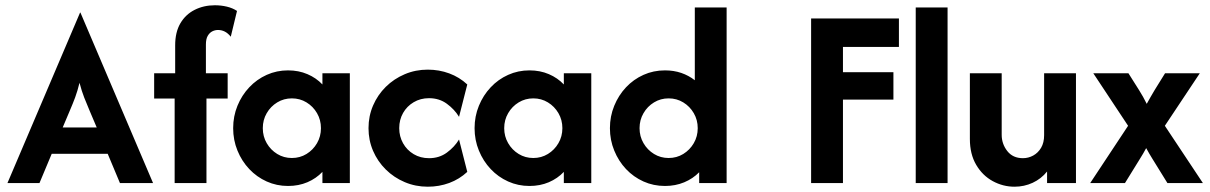

<svg xmlns="http://www.w3.org/2000/svg" viewBox="-20 -695 4596 729"><path d="M8.3 0 284 -647.2H285.4L561.1 0H435.4L388.9 -111.1H176.4L129.9 0ZM218.1 -211.1H347.2L320.1 -275Q309 -300.7 299.7 -324.7Q290.3 -348.6 281.9 -380.6Q274.3 -349.3 265.3 -325Q256.2 -300.7 245.1 -275Z M643.1 0V-320.8H565.3V-416.7H645.1V-522.9Q645.1 -572.9 664.9 -606.6Q684.7 -640.3 719.1 -657.6Q753.5 -675 795.8 -675Q819.4 -675 841.3 -669.8Q863.2 -664.6 879.9 -653.5L856.2 -555.6Q845.8 -568.8 833.7 -575Q821.5 -581.2 807.6 -581.2Q796.5 -581.2 786.1 -576Q775.7 -570.8 768.8 -559Q761.8 -547.2 761.8 -525.7V-416.7H844.4V-320.8H763.9V0Z M1073.6 11.1Q1030.6 11.1 992.7 -5.9Q954.9 -22.9 926.4 -53.1Q897.9 -83.3 881.6 -123.3Q865.3 -163.2 865.3 -208.3Q865.3 -253.5 881.6 -293.4Q897.9 -333.3 926.4 -363.5Q954.9 -393.8 992.7 -410.8Q1030.6 -427.8 1073.6 -427.8Q1113.9 -427.8 1147.2 -413.5Q1180.6 -399.3 1204.2 -374.3V-416.7H1308.3V0H1204.2V-42.4Q1180.6 -17.4 1147.2 -3.1Q1113.9 11.1 1073.6 11.1ZM1088.2 -95.1Q1118.8 -95.1 1143.8 -110.4Q1168.8 -125.7 1183.7 -151.4Q1198.6 -177.1 1198.6 -208.3Q1198.6 -239.6 1183.7 -265.3Q1168.8 -291 1143.8 -306.2Q1118.8 -321.5 1088.2 -321.5Q1057.6 -321.5 1032.6 -306.2Q1007.6 -291 992.7 -265.3Q977.8 -239.6 977.8 -208.3Q977.8 -177.1 992.7 -151.4Q1007.6 -125.7 1032.6 -110.4Q1057.6 -95.1 1088.2 -95.1Z M1604.2 13.9Q1557.6 13.9 1516.7 -3.5Q1475.7 -20.8 1444.8 -51.4Q1413.9 -81.9 1396.5 -122.2Q1379.2 -162.5 1379.2 -208.3Q1379.2 -254.2 1396.5 -294.4Q1413.9 -334.7 1444.8 -365.3Q1475.7 -395.8 1516.7 -413.2Q1557.6 -430.6 1604.2 -430.6Q1647.2 -430.6 1685.8 -416.3Q1724.3 -402.1 1754.2 -374.3L1722.9 -251.4Q1705.6 -279.9 1676.7 -301Q1647.9 -322.2 1609 -322.2Q1576.4 -322.2 1550.7 -306.9Q1525 -291.7 1510.4 -266Q1495.8 -240.3 1495.8 -208.3Q1495.8 -177.1 1510.4 -151Q1525 -125 1550.7 -109.7Q1576.4 -94.4 1609 -94.4Q1647.9 -94.4 1676.7 -115.6Q1705.6 -136.8 1722.9 -165.3L1754.2 -42.4Q1724.3 -14.6 1685.8 -0.3Q1647.2 13.9 1604.2 13.9Z M1990.3 11.1Q1947.2 11.1 1909.4 -5.9Q1871.5 -22.9 1843.1 -53.1Q1814.6 -83.3 1798.3 -123.3Q1781.9 -163.2 1781.9 -208.3Q1781.9 -253.5 1798.3 -293.4Q1814.6 -333.3 1843.1 -363.5Q1871.5 -393.8 1909.4 -410.8Q1947.2 -427.8 1990.3 -427.8Q2030.6 -427.8 2063.9 -413.5Q2097.2 -399.3 2120.8 -374.3V-416.7H2225V0H2120.8V-42.4Q2097.2 -17.4 2063.9 -3.1Q2030.6 11.1 1990.3 11.1ZM2004.9 -95.1Q2035.4 -95.1 2060.4 -110.4Q2085.4 -125.7 2100.3 -151.4Q2115.3 -177.1 2115.3 -208.3Q2115.3 -239.6 2100.3 -265.3Q2085.4 -291 2060.4 -306.2Q2035.4 -321.5 2004.9 -321.5Q1974.3 -321.5 1949.3 -306.2Q1924.3 -291 1909.4 -265.3Q1894.4 -239.6 1894.4 -208.3Q1894.4 -177.1 1909.4 -151.4Q1924.3 -125.7 1949.3 -110.4Q1974.3 -95.1 2004.9 -95.1Z M2504.9 11.1Q2461.1 11.1 2423.3 -5.9Q2385.4 -22.9 2356.9 -53.1Q2328.5 -83.3 2312.2 -123.3Q2295.8 -163.2 2295.8 -208.3Q2295.8 -253.5 2312.2 -293.4Q2328.5 -333.3 2356.9 -363.5Q2385.4 -393.8 2423.3 -410.8Q2461.1 -427.8 2504.9 -427.8Q2538.2 -427.8 2566.7 -418.1Q2595.1 -408.3 2618.1 -390.3V-666.7H2738.9V0H2634.7V-41Q2611.1 -16.7 2577.8 -2.8Q2544.4 11.1 2504.9 11.1ZM2518.7 -95.1Q2549.3 -95.1 2574.3 -110.4Q2599.3 -125.7 2614.2 -151.4Q2629.2 -177.1 2629.2 -208.3Q2629.2 -239.6 2614.2 -265.3Q2599.3 -291 2574.3 -306.2Q2549.3 -321.5 2518.7 -321.5Q2488.2 -321.5 2463.2 -306.2Q2438.2 -291 2423.3 -265.3Q2408.3 -239.6 2408.3 -208.3Q2408.3 -177.1 2423.3 -151.4Q2438.2 -125.7 2463.2 -110.4Q2488.2 -95.1 2518.7 -95.1Z M3059.7 0V-625H3393.1V-516.7H3180.6V-420.8H3372.2V-316.7H3180.6V0Z M3456.9 0V-666.7H3577.8V0Z M3831.9 13.9Q3788.2 13.9 3749.3 -7.3Q3710.4 -28.5 3686.5 -69.1Q3662.5 -109.7 3662.5 -167.4V-416.7H3783.3V-183.3Q3783.3 -148.6 3804.5 -121.5Q3825.7 -94.4 3863.9 -94.4Q3884.7 -94.4 3903.1 -104.5Q3921.5 -114.6 3933 -134Q3944.4 -153.5 3944.4 -181.9V-416.7H4065.3V0H3955.6V-43.8Q3933.3 -16 3901 -1Q3868.8 13.9 3831.9 13.9Z M4119.4 0 4263.2 -217.4 4131.2 -416.7H4264.6L4304.9 -352.8Q4312.5 -341 4319.8 -327.8Q4327.1 -314.6 4334 -300.7Q4341.7 -314.6 4349 -327.4Q4356.2 -340.3 4363.9 -352.8L4403.5 -416.7H4535.4L4402.8 -217.4L4547.2 0H4412.5L4356.2 -91Q4350 -100.7 4343.8 -111.5Q4337.5 -122.2 4331.9 -132.6Q4326.4 -122.2 4320.1 -111.5Q4313.9 -100.7 4307.6 -91L4251.4 0Z"/></svg>

Font: Afacad Flux
Style: Bold
Weight: 700
Designer: Kristian Moeller
Foundry: Dicotype
Version: Version 1.100